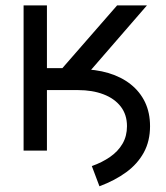

<svg xmlns="http://www.w3.org/2000/svg" viewBox="-20 -542 599 691"><path d="M125 -217.8V-293H267.1Q323.7 -293 370.4 -279.1Q417 -265.1 450.4 -238.5Q483.9 -211.9 502 -174.1Q520 -136.2 520 -87.9Q520 -34.2 497.6 6.8Q475.1 47.9 434.6 77.6Q394 107.4 337.9 128.4L310.5 55.7Q347.7 42.5 376.2 22.7Q404.8 2.9 420.9 -24.7Q437 -52.2 437 -87.9Q437 -129.4 414.6 -158.4Q392.1 -187.5 352.3 -202.6Q312.5 -217.8 260.7 -217.8ZM64.9 0V-522.5H148.9V-296.9H204.6L401.4 -522.5H508.8L244.6 -217.8H148.9V0Z"/></svg>

Font: Inter 28pt
Style: Regular
Weight: 400
Designer: Rasmus Andersson
Foundry: rsms
Version: Version 4.001;git-66647c0bb